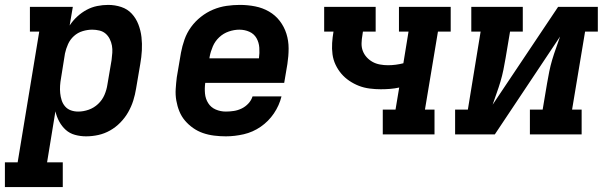

<svg xmlns="http://www.w3.org/2000/svg" viewBox="-60 -548 2480 783"><path d="M-40 215V114H12L100 -419H62V-520H237L224 -444Q237 -464 255 -480.5Q273 -497 293.5 -508Q314 -519 336.5 -523.5Q359 -528 381 -528Q409 -528 434.5 -519.5Q460 -511 477.5 -492Q495 -473 504.5 -448Q514 -423 517 -396.5Q520 -370 518.5 -342.5Q517 -315 512 -287L495 -187Q491 -162 483.5 -138Q476 -114 463 -91Q450 -68 431 -48.5Q412 -29 389 -16Q366 -3 341 2.5Q316 8 291 8Q268 8 246 2Q224 -4 208 -18.5Q192 -33 181.5 -52.5Q171 -72 166 -94L132 114H196V215ZM259 -93Q280 -93 301.5 -100.5Q323 -108 340 -124Q357 -140 366 -161Q375 -182 378 -203L395 -303Q397 -318 398 -333Q399 -348 396.5 -362Q394 -376 387.5 -389Q381 -402 370.5 -411Q360 -420 345.5 -423.5Q331 -427 316 -427Q297 -427 277 -421Q257 -415 241.5 -401Q226 -387 217.5 -368Q209 -349 205 -330L189 -230Q186 -214 185 -198.5Q184 -183 185.5 -168Q187 -153 191.5 -139Q196 -125 205.5 -114Q215 -103 229 -98Q243 -93 259 -93Z M861 8Q837 8 813 5Q789 2 767.5 -5.5Q746 -13 727.5 -26Q709 -39 694.5 -56Q680 -73 671.5 -94Q663 -115 659 -138Q655 -161 656.5 -185Q658 -209 661 -233L678 -333Q683 -360 692.5 -387Q702 -414 719 -437.5Q736 -461 759.5 -479.5Q783 -498 809.5 -509Q836 -520 863.5 -524Q891 -528 918 -528Q950 -528 980.5 -522Q1011 -516 1037 -501Q1063 -486 1081 -462.5Q1099 -439 1108 -410.5Q1117 -382 1117 -350.5Q1117 -319 1112 -287L1099 -210H777Q774 -188 776 -166.5Q778 -145 789 -127.5Q800 -110 819.5 -101.5Q839 -93 861 -93Q877 -93 893.5 -95.5Q910 -98 925.5 -105.5Q941 -113 953 -126Q965 -139 970 -155H1088Q1079 -118 1057 -85.5Q1035 -53 1003 -31Q971 -9 934 -0.5Q897 8 861 8ZM794 -310H996Q999 -332 997.5 -353.5Q996 -375 986 -392.5Q976 -410 957 -418.5Q938 -427 916 -427Q895 -427 873 -419.5Q851 -412 834 -396Q817 -380 808 -359Q799 -338 795 -317Z M1501 0V-101H1553L1568 -191Q1550 -187 1531 -185.5Q1512 -184 1493 -184Q1470 -184 1447 -187Q1424 -190 1403.5 -198Q1383 -206 1364.5 -218.5Q1346 -231 1332 -247.5Q1318 -264 1308.5 -284Q1299 -304 1296 -326.5Q1293 -349 1294.5 -372.5Q1296 -396 1300 -419H1262V-520H1472V-419H1420L1418 -405Q1415 -389 1414.5 -372Q1414 -355 1419.5 -340.5Q1425 -326 1435.5 -314.5Q1446 -303 1459.5 -295.5Q1473 -288 1489.5 -285Q1506 -282 1522 -282Q1538 -282 1553.5 -284Q1569 -286 1585 -290L1606 -419H1567V-520H1778V-419H1726L1673 -101H1712V0Z M1796 0V-101H1848L1900 -419H1862V-520H2072V-419H2020L2002 -312Q1998 -288 1993 -263.5Q1988 -239 1981 -215.5Q1974 -192 1965.5 -168.5Q1957 -145 1949 -121L2216 -520H2378V-419H2326L2273 -101H2312V0H2101V-101H2153L2171 -208Q2175 -232 2180 -256.5Q2185 -281 2192 -304.5Q2199 -328 2207.5 -351.5Q2216 -375 2224 -399L1958 0Z"/></svg>

Font: Iosevka Etoile Oblique
Style: Bold
Weight: 700
Italic angle: -9°
Designer: Belleve Invis
Foundry: Belleve Invis
Version: Version 15.5.2; ttfautohint (v1.8.4)